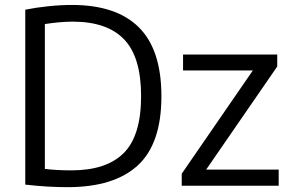

<svg xmlns="http://www.w3.org/2000/svg" viewBox="-20 -768 1200 794"><path d="M259.5 6Q218 6 176 3.5Q134 1 84.5 -4.5V-728Q129.5 -737 180 -742.2Q230.5 -747.5 278 -747.5Q461 -747.5 554.2 -655Q647.5 -562.5 647.5 -370Q647.5 -174 549.8 -84Q452 6 259.5 6ZM275.5 -63.5Q420 -63.5 491.8 -135.2Q563.5 -207 563.5 -370.5Q563.5 -532 493.2 -605.2Q423 -678.5 280.5 -678.5Q253.5 -678.5 224.2 -675.8Q195 -673 165.5 -668.5V-69.5Q214 -63.5 275.5 -63.5ZM731.5 0V-49.5L1025.5 -476.5H737V-542.5H1126.5V-493L832.5 -66.5H1132.5V0Z"/></svg>

Font: Encode Sans
Style: Regular
Weight: 400
Designer: Multiple Designers
Foundry: Impallari Type
Version: Version 3.002; ttfautohint (v1.8.3) -l 8 -r 50 -G 200 -x 14 